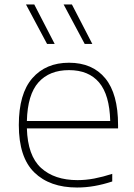

<svg xmlns="http://www.w3.org/2000/svg" viewBox="-20 -828 600 857"><path d="M324 9Q202 9 133 -58.5Q64 -126 64 -270Q64 -409.5 124.2 -478.8Q184.5 -548 288 -548Q392.5 -548 449.8 -478.5Q507 -409 507 -270V-255H100Q103.5 -133 163.2 -78.5Q223 -24 326 -24Q363 -24 401 -31.2Q439 -38.5 481 -52V-18Q440 -4.5 401.5 2.2Q363 9 324 9ZM288 -515Q200.5 -515 151.8 -460.5Q103 -406 100 -288H472Q469 -405 422.2 -460Q375.5 -515 288 -515ZM358 -632 264 -808H301L392 -632ZM190 -632 96 -808H133L224 -632Z"/></svg>

Font: Encode Sans Exp Th
Style: Regular
Weight: 100
Width: 7
Designer: Multiple Designers
Foundry: Impallari Type
Version: Version 3.002; ttfautohint (v1.8.3) -l 8 -r 50 -G 200 -x 14 